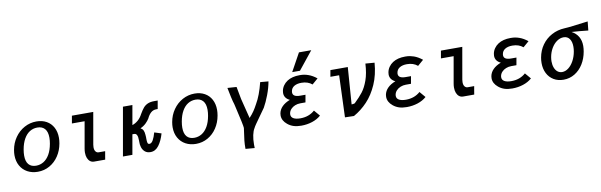

<svg xmlns="http://www.w3.org/2000/svg" viewBox="-57 -1398 6740 2152"><g transform="rotate(-10 3313.0 -322.0)"><path d="M38.5 -224.5Q38.5 -252 44 -284Q57.5 -361.5 100.8 -423.5Q144 -485.5 208 -520.5Q272 -555.5 345.5 -555.5Q411 -555.5 460.2 -528Q509.5 -500.5 536.5 -449.8Q563.5 -399 563.5 -332Q563.5 -302 557.5 -268Q544 -190 503.2 -128.5Q462.5 -67 401 -32Q339.5 3 266 3Q200 3 148.2 -25Q96.5 -53 67.5 -104.8Q38.5 -156.5 38.5 -224.5ZM452 -283Q458.5 -319 458.5 -351Q458.5 -418.5 428.8 -452.5Q399 -486.5 344 -486.5Q296.5 -486.5 257.5 -462.2Q218.5 -438 191 -389.5Q163.5 -341 151 -270.5Q144.5 -233.5 144.5 -201.5Q144.5 -134.5 174 -101Q203.5 -67.5 258.5 -67.5Q305 -67.5 344.2 -91.5Q383.5 -115.5 411.5 -163.8Q439.5 -212 452 -283Z M821.5 -116.5Q821.5 -138.5 826 -163L879 -464H734.5L749.5 -550H992.5L929 -188Q926.5 -175 926.5 -159Q926.5 -127 940 -110.2Q953.5 -93.5 973.5 -93.5H1047.5L1040.5 -54Q1038.5 -41.5 1036 -27.5Q1033.5 -13.5 1031.5 0H905Q880.5 0 861.8 -14Q843 -28 832.2 -54.2Q821.5 -80.5 821.5 -116.5Z M1442 -132V-142.5Q1441.5 -167 1439.2 -184Q1437 -201 1428 -214Q1419 -227 1400.5 -227H1381L1341 0H1233.5L1330.5 -550H1438L1399 -328.5Q1434 -339.5 1464.8 -366Q1495.5 -392.5 1517.5 -435Q1541 -475.5 1560.8 -499.2Q1580.5 -523 1610.5 -536.8Q1640.5 -550.5 1686 -550.5H1726L1709.5 -456.5H1695Q1657.5 -456.5 1631.8 -433.5Q1606 -410.5 1587.5 -370.5Q1573.5 -346.5 1546.8 -320.2Q1520 -294 1482 -277Q1503 -266.5 1512.5 -247.5Q1522 -228.5 1524 -197.5Q1526 -185.5 1526 -169.5Q1526 -153.5 1526 -150Q1526 -119 1530.5 -103.5Q1535 -88 1551 -88Q1574.5 -88 1592.8 -120.2Q1611 -152.5 1625.5 -205L1704.5 -180Q1681.5 -99.5 1642.8 -47.2Q1604 5 1547.5 5Q1507.5 5 1483.5 -16.2Q1459.5 -37.5 1450 -68.8Q1440.5 -100 1442 -132Z M1838.5 -224.5Q1838.5 -252 1844 -284Q1857.5 -361.5 1900.8 -423.5Q1944 -485.5 2008 -520.5Q2072 -555.5 2145.5 -555.5Q2211 -555.5 2260.2 -528Q2309.5 -500.5 2336.5 -449.8Q2363.5 -399 2363.5 -332Q2363.5 -302 2357.5 -268Q2344 -190 2303.2 -128.5Q2262.5 -67 2201 -32Q2139.5 3 2066 3Q2000 3 1948.2 -25Q1896.5 -53 1867.5 -104.8Q1838.5 -156.5 1838.5 -224.5ZM2252 -283Q2258.5 -319 2258.5 -351Q2258.5 -418.5 2228.8 -452.5Q2199 -486.5 2144 -486.5Q2096.5 -486.5 2057.5 -462.2Q2018.5 -438 1991 -389.5Q1963.5 -341 1951 -270.5Q1944.5 -233.5 1944.5 -201.5Q1944.5 -134.5 1974 -101Q2003.5 -67.5 2058.5 -67.5Q2105 -67.5 2144.2 -91.5Q2183.5 -115.5 2211.5 -163.8Q2239.5 -212 2252 -283Z M2617 -28.5Q2622.5 -63 2624 -80Q2624 -107 2572 -328.5Q2565 -357.5 2564 -362.5Q2554.5 -389 2542 -446Q2529.5 -503 2520 -553.5L2623 -546.5Q2627.5 -527 2637 -472Q2646.5 -421 2650 -403.5L2706.5 -179Q2738.5 -213 2760.8 -245.8Q2783 -278.5 2805 -320.5Q2856.5 -407 2893 -554L2986 -546Q2973.5 -474 2944 -396.5Q2914.5 -319 2883 -263.5Q2871.5 -246.5 2827.5 -185.5Q2785.5 -127 2766.8 -99.8Q2748 -72.5 2740.5 -56.5Q2723.5 -29.5 2713.5 17Q2703.5 63.5 2703.5 123Q2703.5 149 2704.5 163L2601 154.5Q2600.5 102.5 2605 60.2Q2609.5 18 2617 -28.5Z M3108.5 -42Q3053.5 -87 3053.5 -145.5Q3053.5 -158.5 3055.5 -169Q3063.5 -212 3096.2 -245.2Q3129 -278.5 3186 -300.5Q3156.5 -314 3140.5 -336.2Q3124.5 -358.5 3124.5 -389Q3124.5 -399 3127 -413Q3133 -445 3151.8 -472Q3170.5 -499 3199.5 -518Q3255 -554 3341.5 -554Q3372.5 -554 3395 -549.8Q3417.5 -545.5 3439 -538Q3487.5 -521 3533.5 -483.5L3467 -426Q3419.5 -466.5 3346 -466.5Q3295.5 -466.5 3263.2 -446.8Q3231 -427 3225.5 -389Q3224.5 -382 3224.5 -378.5Q3224.5 -352 3245.5 -339.2Q3266.5 -326.5 3308.5 -326.5H3368.5L3353.5 -242H3294.5Q3263 -242 3234.2 -230.5Q3205.5 -219 3186.2 -198Q3167 -177 3162.5 -150Q3161.5 -142 3161.5 -138Q3161.5 -107.5 3189.2 -91.8Q3217 -76 3267.5 -76Q3365 -76 3431 -135L3488 -68Q3447 -31.5 3388 -12.2Q3329 7 3263.5 7Q3213.5 7 3176.5 -4.8Q3139.5 -16.5 3108.5 -42ZM3266 -602 3379 -807H3519L3354.5 -602Z M3778 -476H3678.5L3691.5 -550H3889.5L3859 -130Q3866.5 -130 3879.2 -131.8Q3892 -133.5 3895.5 -136Q3954.5 -192.5 3992 -240.8Q4029.5 -289 4057 -366Q4084.5 -443 4090.5 -554L4193.5 -546Q4183 -409 4135.5 -301.2Q4088 -193.5 4017.8 -119.2Q3947.5 -45 3862.5 2.5L3760.5 0Z M4309.5 -42Q4254.5 -87 4254.5 -145.5Q4254.5 -158.5 4256.5 -169Q4264.5 -212 4297.2 -245.2Q4330 -278.5 4387 -300.5Q4357.5 -314 4341.5 -336.2Q4325.5 -358.5 4325.5 -389Q4325.5 -399 4328 -413Q4334 -445 4352.8 -472Q4371.5 -499 4400.5 -518Q4456 -554 4542.5 -554Q4573.5 -554 4596 -549.8Q4618.5 -545.5 4640 -538Q4688.5 -521 4734.5 -483.5L4668 -426Q4620.5 -466.5 4547 -466.5Q4496.5 -466.5 4464.2 -446.8Q4432 -427 4426.5 -389Q4425.5 -382 4425.5 -378.5Q4425.5 -352 4446.5 -339.2Q4467.5 -326.5 4509.5 -326.5H4569.5L4554.5 -242H4495.5Q4464 -242 4435.2 -230.5Q4406.5 -219 4387.2 -198Q4368 -177 4363.5 -150Q4362.5 -142 4362.5 -138Q4362.5 -107.5 4390.2 -91.8Q4418 -76 4468.5 -76Q4566 -76 4632 -135L4689 -68Q4648 -31.5 4589 -12.2Q4530 7 4464.5 7Q4414.5 7 4377.5 -4.8Q4340.5 -16.5 4309.5 -42Z M5021.5 -116.5Q5021.5 -138.5 5026 -163L5079 -464H4934.5L4949.5 -550H5192.5L5129 -188Q5126.5 -175 5126.5 -159Q5126.5 -127 5140 -110.2Q5153.5 -93.5 5173.5 -93.5H5247.5L5240.5 -54Q5238.5 -41.5 5236 -27.5Q5233.5 -13.5 5231.5 0H5105Q5080.5 0 5061.8 -14Q5043 -28 5032.2 -54.2Q5021.5 -80.5 5021.5 -116.5Z M5509.5 -42Q5454.5 -87 5454.5 -145.5Q5454.5 -158.5 5456.5 -169Q5464.5 -212 5497.2 -245.2Q5530 -278.5 5587 -300.5Q5557.5 -314 5541.5 -336.2Q5525.5 -358.5 5525.5 -389Q5525.5 -399 5528 -413Q5534 -445 5552.8 -472Q5571.5 -499 5600.5 -518Q5656 -554 5742.5 -554Q5773.5 -554 5796 -549.8Q5818.5 -545.5 5840 -538Q5888.5 -521 5934.5 -483.5L5868 -426Q5820.5 -466.5 5747 -466.5Q5696.5 -466.5 5664.2 -446.8Q5632 -427 5626.5 -389Q5625.5 -382 5625.5 -378.5Q5625.5 -352 5646.5 -339.2Q5667.5 -326.5 5709.5 -326.5H5769.5L5754.5 -242H5695.5Q5664 -242 5635.2 -230.5Q5606.5 -219 5587.2 -198Q5568 -177 5563.5 -150Q5562.5 -142 5562.5 -138Q5562.5 -107.5 5590.2 -91.8Q5618 -76 5668.5 -76Q5766 -76 5832 -135L5889 -68Q5848 -31.5 5789 -12.2Q5730 7 5664.5 7Q5614.5 7 5577.5 -4.8Q5540.5 -16.5 5509.5 -42Z M6036 -216.5Q6036 -249 6041.5 -278Q6055.5 -357.5 6099.5 -419Q6143.5 -480.5 6210 -516.2Q6276.5 -552 6356.5 -556Q6392.5 -557.5 6452.5 -564.8Q6512.5 -572 6597 -583Q6600.5 -583.5 6626 -586.5L6615.5 -485Q6503.5 -497.5 6427.5 -501.5Q6529.5 -446.5 6529.5 -325.5Q6529.5 -296.5 6523.5 -262Q6510 -184 6471.8 -122.2Q6433.5 -60.5 6375.5 -25.2Q6317.5 10 6248 10Q6184 10 6136 -19Q6088 -48 6062 -99.2Q6036 -150.5 6036 -216.5ZM6414.5 -281Q6419.5 -309 6419.5 -335.5Q6419.5 -392.5 6395.8 -425.5Q6372 -458.5 6328.5 -458.5Q6288.5 -458.5 6251.8 -432.8Q6215 -407 6189 -362.5Q6163 -318 6153.5 -264Q6149 -238.5 6149 -215Q6149 -175 6161 -143.8Q6173 -112.5 6195.2 -95Q6217.5 -77.5 6246.5 -77.5Q6284.5 -77.5 6319.2 -104.2Q6354 -131 6379.2 -177.5Q6404.5 -224 6414.5 -281Z"/></g></svg>

Font: JuliaMono SemiBoldItalic
Style: Regular
Weight: 600
Italic angle: -9°
Monospace: yes
Designer: cormullion
Foundry: corm
Version: Version 0.049; ttfautohint (v1.8.4)